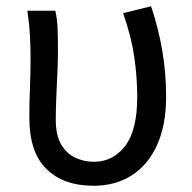

<svg xmlns="http://www.w3.org/2000/svg" viewBox="-20 -577 609 610"><path d="M277.8 13.2Q181.2 13.2 127.2 -40.5Q73.2 -94.2 73.2 -202.1Q73.2 -250 75.2 -298.1Q77.1 -346.2 77.1 -394Q77.1 -426.8 75.2 -463.6Q73.2 -500.5 66.9 -543H155.8Q162.1 -514.6 163.1 -483.4Q164.1 -452.1 164.1 -416Q164.1 -386.2 162.4 -347.7Q160.6 -309.1 158.9 -269.3Q157.2 -229.5 157.2 -195.8Q157.2 -147.5 174.3 -118.2Q191.4 -88.9 219.2 -75.9Q247.1 -63 278.8 -63Q338.4 -63 377.2 -112.8Q416 -162.6 416 -269Q416 -330.6 406.7 -395.3Q397.5 -460 371.1 -535.2L460 -557.1Q507.8 -414.6 507.8 -271Q507.8 -179.2 478.8 -115.7Q449.7 -52.2 397.9 -19.5Q346.2 13.2 277.8 13.2Z"/></svg>

Font: Source Han Sans CN
Style: Regular
Weight: 400
Designer: Ryoko NISHIZUKA  (kana, bopomofo & ideographs); Paul D. Hunt (Latin, Greek & Cyrillic); Sandoll Communications , Soo-you
Foundry: Adobe
Version: Version 2.004;hotconv 1.0.118;makeotfexe 2.5.65603